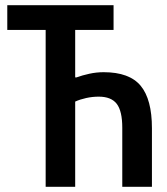

<svg xmlns="http://www.w3.org/2000/svg" viewBox="-20 -718 640 738"><path d="M155.5 0V-603H8V-698H416.5V-603H269V-420.5H274Q296 -428.5 323.2 -434.5Q350.5 -440.5 378.5 -440.5Q477.5 -440.5 520.8 -388.2Q564 -336 564 -225V0H450V-227Q450 -291 428.8 -318.8Q407.5 -346.5 359.5 -346.5Q335 -346.5 311.2 -341.2Q287.5 -336 269 -327.5V0Z"/></svg>

Font: Lilex Medium
Style: Regular
Weight: 500
Designer: Mike Abbink, Paul van der Laan, Pieter van Rosmalen, Mikhael Khrustik
Foundry: Mikhael Khrustik
Version: Version 1.100